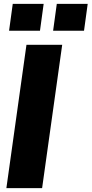

<svg xmlns="http://www.w3.org/2000/svg" viewBox="-20 -974 474 994"><path d="M302 -742 198 0H13L117 -742ZM187 -815H27L46 -954H206ZM415 -815H255L274 -954H434Z"/></svg>

Font: Morrison ExtraBold
Style: Regular
Weight: 800
Designer: Pablo Impallari, Rodrigo Fuenzalida (Modified by Dan O. Williams)
Version: Version 0.03;June 6, 2019;FontCreator 11.5.0.2425 64-bit; tt